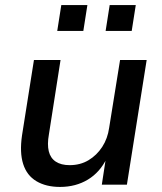

<svg xmlns="http://www.w3.org/2000/svg" viewBox="-20 -729 638 758"><path d="M217 9Q162 9 124 -13.5Q86 -36 71.5 -81.5Q57 -127 67 -195L114 -492H219L173 -198Q166 -159 172.5 -132Q179 -105 200 -91Q221 -77 255 -77Q297 -77 329.5 -96.5Q362 -116 383.5 -149Q405 -182 411 -225L454 -492H559L481 0H382L398 -105H402Q375 -49 327 -20Q279 9 217 9ZM397 -607 413 -709H516L500 -607ZM206 -607 222 -709H325L309 -607Z"/></svg>

Font: Nunito Sans 10pt SemiBold
Style: Italic
Weight: 600
Italic angle: -9°
Designer: Vernon Adams
Foundry: Vernon Adams
Version: Version 3.101;gftools[0.9.27]